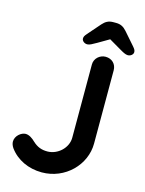

<svg xmlns="http://www.w3.org/2000/svg" viewBox="-133 -974 801 1063"><g transform="rotate(15 268.0 -443.0)"><path d="M452 -219V-639C452 -674 427 -700 390 -700C357 -700 327 -674 327 -639V-219C327 -161 273 -110 213 -110C180 -110 155 -119 129 -143C113 -159 93 -173 73 -173C48 -173 15 -147 15 -114C15 -103 19 -91 27 -79C68 -22 137 10 213 10C347 10 452 -97 452 -219ZM505 -740C523 -740 536 -753 536 -765C536 -775 533 -781 521 -795L458 -867C441 -886 424 -896 397 -896H381C354 -896 337 -886 320 -867L257 -795C245 -781 242 -775 242 -765C242 -753 255 -740 273 -740C286 -740 301 -749 324 -762L389 -800L454 -762C476 -749 492 -740 505 -740Z"/></g></svg>

Font: Hotpoint
Style: Bold
Weight: 700
Designer: Andrew Paglinawan, Luciano Perondi, Riccardo Olocco
Foundry: CAST Cooperativa Anonima Servizi Tipografici
Version: Version 1.000;PS 2.1;hotconv 16.6.51;makeotf.lib2.5.65220